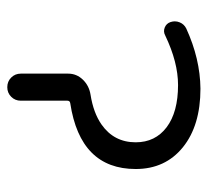

<svg xmlns="http://www.w3.org/2000/svg" viewBox="-42 -552 570 527"><g transform="rotate(90 243.5 -288.0)"><path d="M443.4 -375Q443.4 -222.7 262.7 -195.3Q255.9 -194.3 255.9 -187.5V-59.6Q255.9 -43.9 245.1 -33.2Q234.4 -22.5 218.8 -22.5Q203.1 -22.5 192.4 -33.2Q181.6 -43.9 181.6 -59.6V-189.5Q181.6 -212.9 198.2 -230Q214.8 -247.1 239.3 -251Q289.1 -258.8 321.3 -281.2Q370.1 -315.4 370.1 -375Q370.1 -428.7 328.6 -460Q287.1 -491.2 212.9 -491.2Q150.4 -491.2 77.1 -456.1Q66.4 -450.2 55.2 -454.6Q43.9 -459 40 -470.7Q38.1 -476.6 38.1 -482.4Q38.1 -489.3 41 -496.1Q45.9 -507.8 57.6 -513.7Q140.6 -551.8 222.7 -552.7Q324.2 -552.7 383.8 -504.4Q443.4 -456.1 443.4 -375Z"/></g></svg>

Font: Gen Jyuu Gothic Normal
Style: Regular
Weight: 300
Designer: [Source Han Sans]
Ryoko NISHIZUKA  (kana & ideographs); Paul D. Hunt (Latin, Greek & Cyrillic); Wenlong ZHANG  (bopomofo
Version: Version 1.002.20150607